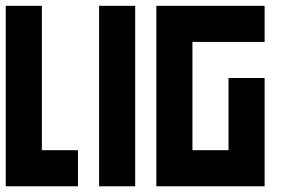

<svg xmlns="http://www.w3.org/2000/svg" viewBox="-20 -445 1010 665"><path d="M0 200.2V-424.8H125V75.2H250V200.2Z M323.2 200.2V-424.8H448.2V200.2Z M521.5 200.2V-424.8H896.5V-299.8H646.5V75.2H771.5V-174.8H896.5V200.2Z"/></svg>

Font: Ishtika
Style: Block
Weight: 400
Designer: Kailash Nadh
Version: Version 2.3